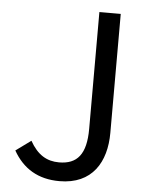

<svg xmlns="http://www.w3.org/2000/svg" viewBox="-53 -777 641 833"><g transform="rotate(5 267.5 -360.0)"><path d="M237 13C380 13 439 -88 439 -215V-733H346V-224C346 -113 307 -68 228 -68C175 -68 134 -92 101 -151L35 -103C78 -27 144 13 237 13Z"/></g></svg>

Font: Source Han Sans KR
Style: Regular
Weight: 400
Designer: Ryoko NISHIZUKA 西塚涼子 (kana, bopomofo & ideographs); Paul D. Hunt (Latin, Greek & Cyrillic); Sandoll Communications 산돌커뮤니
Foundry: Adobe
Version: Version 2.004;hotconv 1.0.118;makeotfexe 2.5.65603